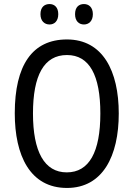

<svg xmlns="http://www.w3.org/2000/svg" viewBox="-20 -919 659 949"><path d="M180 -849C180 -815 200 -798 225 -798C249 -798 268 -815 268 -849C268 -883 249 -899 225 -899C200 -899 180 -884 180 -849ZM351 -849C351 -815 370 -798 395 -798C419 -798 439 -815 439 -849C439 -883 419 -899 395 -899C370 -899 351 -884 351 -849ZM567 -358C567 -568 488 -724 311 -724C139 -724 53 -596 53 -359C53 -151 128 10 311 10C488 10 567 -148 567 -358ZM143 -358C143 -546 197 -647 311 -647C422 -647 476 -547 476 -358C476 -168 421 -67 310 -67C199 -67 143 -170 143 -358Z"/></svg>

Font: Noto Sans Lao Looped Condensed
Style: Regular
Weight: 400
Width: 3
Designer: Mark Frömberg, Ben Mitchell
Foundry: The Fontpad Ltd
Version: Version 1.003